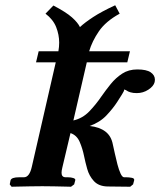

<svg xmlns="http://www.w3.org/2000/svg" viewBox="-20 -709 609 730"><path d="M217 -72Q214 -60 214 -52Q214 -35 230 -35H238Q250 -35 259 -32Q268 -29 266 -23L262 -8L250 1Q250 1 230.5 0.5Q211 0 185.5 -0.5Q160 -1 141 -1Q123 -1 95 -0.5Q67 0 45.5 0.5Q24 1 24 1L17 -8L20 -23Q23 -35 53 -35H71Q92 -35 101 -75L192 -472H117L127 -514H202Q205 -531 205 -547Q205 -577 193.5 -606Q182 -635 153 -657L183 -688Q231 -663 253.5 -643Q276 -623 284 -606Q302 -623 334 -644Q366 -665 418 -689L435 -657Q382 -628 356 -590Q330 -552 319 -514H474L464 -472H310L259 -251Q294 -259 319.5 -285.5Q345 -312 366 -343Q382 -366 401 -389.5Q420 -413 444.5 -429Q469 -445 502 -445Q537 -445 553 -434Q569 -423 569 -406Q569 -404 568.5 -401.5Q568 -399 568 -397Q564 -381 544 -368Q524 -355 500 -355Q486 -355 476 -358Q466 -361 461 -365Q458 -367 455.5 -367.5Q453 -368 451 -369Q451 -369 451.5 -368.5Q452 -368 452 -367Q452 -363 443.5 -349.5Q435 -336 426 -322Q410 -297 385 -270.5Q360 -244 321 -230Q358 -226 380.5 -209Q403 -192 409 -160Q412 -147 416.5 -126Q421 -105 426.5 -84Q432 -63 438.5 -49Q445 -35 452 -35H460Q470 -35 481 -33Q492 -31 490 -23L486 -8L475 1L388 0Q355 -1 337 -20.5Q319 -40 311.5 -67Q304 -94 300 -114Q294 -144 283 -169.5Q272 -195 248 -203Z"/></svg>

Font: Libertinus Serif SemiBold
Style: Italic
Weight: 600
Italic angle: -11.5°
Designer: Philipp H. Poll, Khaled Hosny
Foundry: Caleb Maclennan
Version: Version 7.051;RELEASE